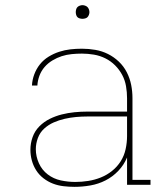

<svg xmlns="http://www.w3.org/2000/svg" viewBox="-20 -717 640 745"><path d="M269 8Q248 8 226.5 5.5Q205 3 185.5 -4.5Q166 -12 149 -25Q132 -38 120.5 -56Q109 -74 103.5 -94.5Q98 -115 98 -136Q98 -161 106.5 -185Q115 -209 133 -227Q151 -245 173.5 -256Q196 -267 220 -273Q244 -279 269 -281.5Q294 -284 319 -284H473V-336Q473 -359 469 -382.5Q465 -406 454 -426.5Q443 -447 426.5 -463.5Q410 -480 389 -490.5Q368 -501 344.5 -505Q321 -509 298 -509Q278 -509 258 -507Q238 -505 219.5 -499Q201 -493 183.5 -482.5Q166 -472 153 -457Q140 -442 133 -423Q126 -404 125 -385H104Q105 -407 113 -428.5Q121 -450 135 -467.5Q149 -485 168.5 -497Q188 -509 209.5 -516Q231 -523 253 -525.5Q275 -528 298 -528Q324 -528 350 -523.5Q376 -519 399 -507.5Q422 -496 441 -478Q460 -460 472 -436.5Q484 -413 489 -387.5Q494 -362 494 -336V-19H564V0H473V-106Q461 -77 439 -54Q417 -31 389.5 -17Q362 -3 331 2.5Q300 8 269 8ZM272 -11Q297 -11 322.5 -15Q348 -19 371.5 -28.5Q395 -38 415 -54Q435 -70 448.5 -91.5Q462 -113 467.5 -138.5Q473 -164 473 -189V-265H319Q297 -265 275 -263Q253 -261 231 -256Q209 -251 188.5 -242Q168 -233 151.5 -218Q135 -203 127 -181.5Q119 -160 119 -138Q119 -110 131 -83.5Q143 -57 165.5 -40Q188 -23 216 -17Q244 -11 272 -11ZM300 -644Q295 -644 289.5 -645.5Q284 -647 280.5 -650.5Q277 -654 275.5 -659.5Q274 -665 274 -670Q274 -675 275.5 -680.5Q277 -686 280.5 -689.5Q284 -693 289.5 -695Q295 -697 300 -697Q305 -697 310.5 -695Q316 -693 319.5 -689.5Q323 -686 325 -680.5Q327 -675 327 -670Q327 -665 325 -659.5Q323 -654 319.5 -650.5Q316 -647 310.5 -645.5Q305 -644 300 -644Z"/></svg>

Font: Iosevka Etoile Thin
Style: Regular
Weight: 100
Designer: Belleve Invis
Foundry: Belleve Invis
Version: Version 22.1.2; ttfautohint (v1.8.4)